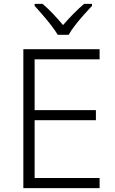

<svg xmlns="http://www.w3.org/2000/svg" viewBox="-20 -967 593 987"><path d="M492 0H100V-714H492V-662H158V-401H473V-349H158V-52H492ZM277 -788Q264 -810 243 -837Q222 -864 199 -890.5Q176 -917 158 -937V-947H199Q226 -924 253.5 -895Q281 -866 304 -838Q328 -866 356.5 -895Q385 -924 412 -947H453V-937Q434 -917 410.5 -890.5Q387 -864 366 -837Q345 -810 333 -788Z"/></svg>

Font: Noto Sans Bengali UI Light
Style: Regular
Weight: 300
Designer: Jelle Bosma - Monotype Design Team
Foundry: Monotype Imaging Inc.
Version: Version 2.003; ttfautohint (v1.8.4.7-5d5b)